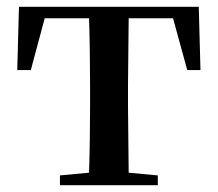

<svg xmlns="http://www.w3.org/2000/svg" viewBox="-20 -547 643 567"><path d="M242 0H446V-29L360 -37L358 -232V-296L360 -493H491L533 -340H572L567 -527H36L31 -340H71L112 -493H243C245 -437 246 -351 246 -296V-232C246 -177 245 -94 243 -37L157 -29V0Z"/></svg>

Font: Noto Serif CJK SC SemiBold
Style: Regular
Weight: 600
Designer: Ryoko NISHIZUKA 西塚涼子 (kana & ideographs); Frank Grießhammer (Latin, Greek & Cyrillic); Wenlong ZHANG 张文龙 (bopomofo); San
Foundry: Adobe
Version: Version 2.001;hotconv 1.1.0;makeotfexe 2.6.0